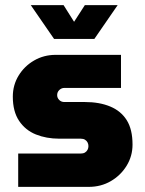

<svg xmlns="http://www.w3.org/2000/svg" viewBox="-20 -729 566 749"><path d="M51 0V-130H295Q305 -130 311.5 -134Q318 -138 321.5 -144.5Q325 -151 325 -159Q325 -167 321.5 -173.5Q318 -180 311.5 -184Q305 -188 295 -188H211Q161 -188 120 -204.5Q79 -221 54.5 -257.5Q30 -294 30 -352Q30 -397 52.5 -434Q75 -471 113 -493Q151 -515 197 -515H452V-386H231Q220 -386 211.5 -378Q203 -370 203 -358Q203 -347 211 -339Q219 -331 231 -331H311Q368 -331 410 -313.5Q452 -296 474.5 -260Q497 -224 497 -165Q497 -120 474 -82.5Q451 -45 412.5 -22.5Q374 0 326 0ZM191 -577 100 -709H228L269 -644L311 -709H439L348 -577Z"/></svg>

Font: MuseoModerno Thin ExtraBold
Style: Regular
Weight: 800
Version: Version 1.002